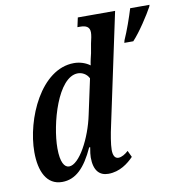

<svg xmlns="http://www.w3.org/2000/svg" viewBox="-85 -839 879 928"><g transform="rotate(-10 355.0 -375.0)"><path d="M146 10C213 10 260 -38 303 -132H308C304 -112 302 -92 302 -83C302 -18 329 10 373 10C429 10 471 -23 498 -51L483 -83C468 -69 450 -58 434 -58C417 -58 408 -73 408 -101C408 -128 417 -180 425 -215L541 -760H358L348 -714H361C389 -714 408 -706 408 -678C408 -664 404 -646 399 -625L391 -579C388 -567 381 -538 379 -521C359 -536 331 -546 301 -546C138 -546 38 -317 38 -155C38 -61 70 10 146 10ZM558 -600H602C638 -638 687 -714 707 -751L710 -760H615C602 -717 580 -654 561 -612ZM192 -58C169 -58 151 -85 151 -154C151 -272 212 -494 311 -494C331 -494 354 -483 365 -460L328 -288C305 -176 242 -58 192 -58Z"/></g></svg>

Font: Noto Serif Condensed Semi
Style: Italic
Weight: 600
Width: 3
Italic angle: -12°
Designer: Monotype Design Team
Foundry: Monotype Imaging Inc.
Version: Version 1.901